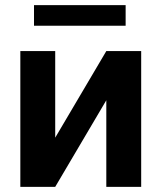

<svg xmlns="http://www.w3.org/2000/svg" viewBox="-20 -727 640 747"><path d="M393.6 -528.3H529.3V0H393.6V-336.9L194.8 0H59.1V-528.3H194.8V-191.4ZM468.8 -627H112.3V-707H468.8Z"/></svg>

Font: Roboto Mono
Style: Bold
Weight: 700
Designer: Google
Version: Version 2.000985; 2015; ttfautohint (v1.3)